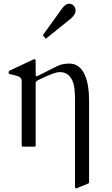

<svg xmlns="http://www.w3.org/2000/svg" viewBox="-20 -799 608 1046"><path d="M158.7 -473.6Q160.6 -474.6 162.8 -475.6Q165 -476.6 166 -476.6Q174.3 -476.6 174.3 -464.8V-388.7Q175.8 -383.8 178.2 -383.8Q180.7 -383.8 181.9 -384.3Q183.1 -384.8 186 -385.7L293 -439.5Q307.1 -446.8 325 -449.7Q342.8 -452.6 357.9 -452.6Q381.8 -452.6 399.2 -442.4Q416.5 -432.1 428.5 -415.3Q440.4 -398.4 447.8 -376.7Q455.1 -355 459 -332.3Q462.9 -309.6 464.1 -287.4Q465.3 -265.1 465.3 -247.1V194.3Q465.3 197.3 463.4 198.7Q461.4 200.2 457.5 202.1L396.5 227.1Q388.7 227.1 388.7 219.2V-256.8Q388.7 -280.8 386.5 -307.1Q384.3 -333.5 376 -355.5Q367.7 -377.4 350.8 -391.8Q334 -406.2 304.7 -406.2Q299.8 -406.2 292.5 -405Q285.2 -403.8 272.2 -399.4Q259.3 -395 238.8 -386.2Q218.3 -377.4 187 -362.3Q183.1 -359.9 179 -356.7Q174.8 -353.5 174.3 -348.6V-7.8Q174.3 0 166.5 0H106Q98.1 0 98.1 -7.8V-356.4Q98.1 -368.2 91.8 -374.8Q85.4 -381.3 75.7 -384.8Q65.9 -388.2 54.7 -390.4Q43.5 -392.6 33.2 -395.5Q30.3 -396.5 28.6 -398.2Q26.9 -399.9 26.9 -405.3Q26.9 -407.7 28.3 -410.2Q29.8 -412.6 34.2 -415ZM215.8 -605Q213.9 -606.9 213.9 -607.9Q213.9 -608.9 215.8 -610.8L319.8 -754.9Q329.1 -767.6 338.4 -773.2Q347.7 -778.8 356.4 -778.8Q371.6 -778.8 381.6 -767.8Q391.6 -756.8 391.6 -742.7Q391.6 -727.5 383.1 -716.3Q374.5 -705.1 364.7 -696.8L233.4 -590.8Q231 -589.4 230 -589.4Q228 -589.4 227.8 -589.6Q227.5 -589.8 226.6 -590.8Z"/></svg>

Font: Kurinto Book Core
Style: Regular
Weight: 400
Designer: Kurinto was developed by Clint Goss from a range of fonts that are compatible with the SIL Open Font License Version 1.1
Foundry: Clinton F. Goss
Version: Version 2.196; July 25, 2020